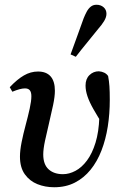

<svg xmlns="http://www.w3.org/2000/svg" viewBox="-20 -774 521 808"><path d="M208 14Q170 14 137.5 1Q105 -12 84.5 -40.5Q64 -69 64 -115Q64 -141 71 -176Q78 -211 88 -248Q98 -285 105 -317Q112 -349 112 -369Q112 -386 105.5 -394Q99 -402 85 -402Q75 -402 62 -398.5Q49 -395 32 -388L21 -407Q52 -440 80.5 -456.5Q109 -473 140 -473Q175 -473 193 -452.5Q211 -432 211 -392Q211 -368 203.5 -332Q196 -296 186.5 -256.5Q177 -217 169.5 -182Q162 -147 162 -124Q162 -82 184.5 -61.5Q207 -41 245 -41Q271 -41 297.5 -55Q324 -69 346 -98.5Q368 -128 382 -173.5Q396 -219 398 -281Q398 -294 398.5 -310.5Q399 -327 399 -348L415 -308L416 -244Q390 -285 373 -315Q356 -345 348 -369Q340 -393 340 -414Q340 -442 356.5 -458Q373 -474 396 -474Q409 -473 419 -468Q429 -463 435 -454Q439 -433 440.5 -411Q442 -389 442 -354Q442 -295 433.5 -241Q425 -187 407 -140.5Q389 -94 361 -59.5Q333 -25 295 -5.5Q257 14 208 14ZM277 -545Q291 -584 305 -622Q319 -660 332 -697Q338 -712 345 -725Q352 -738 362 -746Q372 -754 386 -754Q404 -754 416 -743.5Q428 -733 428 -716Q428 -702 418.5 -686Q409 -670 393 -652Q370 -623 346 -594Q322 -565 299 -535Z"/></svg>

Font: Source Serif 4 48pt SemiBold
Style: Italic
Weight: 600
Italic angle: -12°
Designer: Frank Grießhammer
Foundry: Adobe Systems Incorporated
Version: Version 4.004;hotconv 1.0.116;makeotfexe 2.5.65601